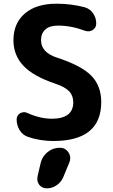

<svg xmlns="http://www.w3.org/2000/svg" viewBox="-20 -784 622 1053"><path d="M203.1 109.4Q211.9 73.2 241.2 49.8Q270.5 26.4 307.6 26.4H308.6Q338.9 26.4 355.5 51.8Q365.2 66.4 365.2 82Q365.2 93.8 361.3 104.5L326.2 189.5Q314.5 215.8 290 232.4Q265.6 249 236.3 249Q210.9 249 195.3 229.5Q184.6 214.8 184.6 198.2Q184.6 192.4 185.5 185.5ZM205.1 -563.5Q205.1 -496.1 293 -467.8Q427.7 -423.8 481.4 -368.2Q535.2 -312.5 535.2 -224.6Q535.2 -10.7 272.5 -10.7Q199.2 -10.7 133.8 -33.2Q104.5 -43 87.9 -69.8Q71.3 -96.7 71.3 -128.9Q71.3 -151.4 90.8 -163.1Q101.6 -168.9 112.3 -168.9Q121.1 -168.9 130.9 -164.1Q197.3 -133.8 262.7 -132.8Q381.8 -132.8 381.8 -222.7Q381.8 -258.8 359.9 -282.7Q337.9 -306.6 283.2 -325.2Q163.1 -365.2 108.4 -423.3Q53.7 -481.4 53.7 -563.5Q53.7 -656.2 116.2 -710Q178.7 -763.7 290 -763.7Q371.1 -763.7 444.3 -744.1Q472.7 -736.3 490.2 -711.4Q507.8 -686.5 507.8 -655.3Q507.8 -631.8 488.3 -619.1Q476.6 -612.3 463.9 -612.3Q455.1 -612.3 446.3 -615.2Q371.1 -643.6 298.8 -643.6Q252 -643.6 228.5 -622.1Q205.1 -600.6 205.1 -563.5Z"/></svg>

Font: Gen Jyuu GothicX Bold
Style: Bold
Weight: 700
Designer: Ryoko NISHIZUKA (kana &amp; ideographs); Paul D. Hunt (Latin, Greek &amp; Cyrillic); Wenlong ZHANG (bopomofo); Sandoll C
Version: Version 1.058.20140828